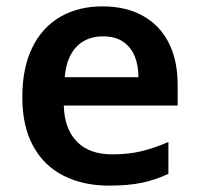

<svg xmlns="http://www.w3.org/2000/svg" viewBox="-20 -572 625 602"><path d="M301 -552Q374 -552 427 -523Q480 -494 508.5 -439Q537 -384 537 -306V-241H180Q182 -168 221 -128Q260 -88 332 -88Q383 -88 424 -98Q465 -108 508 -127V-27Q468 -8 425 1Q382 10 321 10Q242 10 180.5 -20.5Q119 -51 84.5 -113Q50 -175 50 -267Q50 -360 81.5 -423.5Q113 -487 169.5 -519.5Q226 -552 301 -552ZM303 -458Q251 -458 219.5 -425Q188 -392 183 -330H414Q414 -368 402 -396.5Q390 -425 365.5 -441.5Q341 -458 303 -458Z"/></svg>

Font: Noto Sans Khmer SemiBold
Style: Regular
Weight: 600
Version: Version 2.003